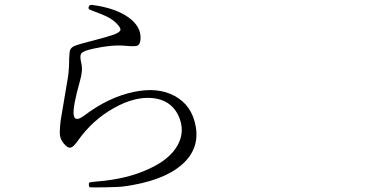

<svg xmlns="http://www.w3.org/2000/svg" viewBox="-20 -760 1540 804"><path d="M499 20.5Q658.2 -1 737.3 -66.9Q816.4 -132.8 799.8 -229.5Q784.2 -319.3 710.9 -358.4Q640.6 -396.5 540 -375Q435.5 -353.5 333 -276.4Q293 -246.1 288.6 -279.3Q284.2 -312.5 314.5 -419.9Q328.1 -465.8 320.3 -496.1Q312.5 -527.3 321.8 -537.6Q331.1 -547.9 373 -556.6Q447.3 -573.2 503.9 -568.4Q543.9 -564.5 555.2 -568.8Q566.4 -573.2 568.4 -595.7Q572.3 -648.4 517.6 -687.5Q462.9 -726.6 366.2 -739.3Q355.5 -741.2 351.6 -731.9Q347.7 -722.7 357.4 -718.8Q408.2 -700.2 431.2 -688.5Q454.1 -676.8 469.7 -660.2Q486.3 -642.6 484.4 -634.8Q482.4 -625 457 -615.2Q435.5 -607.4 369.1 -589.8Q362.3 -587.9 349.6 -585Q305.7 -573.2 293.9 -568.4Q277.3 -561.5 273.4 -549.8Q270.5 -541 269.5 -511.7Q269.5 -503.9 269.5 -500Q268.6 -453.1 260.7 -414.1Q240.2 -295.9 234.4 -257.8Q228.5 -210 231.4 -191.4Q233.4 -176.8 246.1 -160.2Q262.7 -139.6 274.9 -141.6Q287.1 -143.6 304.7 -168.9Q367.2 -257.8 457 -307.6Q542 -355.5 616.2 -349.6Q693.4 -342.8 725.6 -279.3Q757.8 -212.9 723.6 -151.4Q690.4 -91.8 601.6 -51.8Q510.7 -9.8 385.7 0Q360.4 2 353.5 4.9Q351.6 6.8 352.1 14.6Q352.5 22.5 356 23.9Q359.4 25.4 419.9 24.4Q480.5 23.4 499 20.5Z"/></svg>

Font: Bpmf GenWan Min R
Style: R
Weight: 400
Foundry: But Ko
Version: Version 1.320